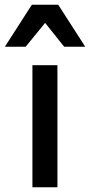

<svg xmlns="http://www.w3.org/2000/svg" viewBox="-59 -786 377 806"><path d="M77.1 0V-512.2H182.1V0ZM210.4 -589.8 130.4 -689.9 48.8 -589.8H-38.6L74.7 -766.1H185.5L298.8 -589.8Z"/></svg>

Font: Clear Sans Medium
Style: Regular
Weight: 500
Foundry: Intel Corporation
Version: Version 1.00